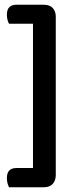

<svg xmlns="http://www.w3.org/2000/svg" viewBox="-20 -673 322 809"><path d="M18 116Q14 108 11.5 98.5Q9 89 9 77Q9 35 49 35H119V-573H18Q14 -580 11.5 -590Q9 -600 9 -611Q9 -653 49 -653H164Q190 -653 202.5 -639Q215 -625 215 -603V65Q215 87 202.5 101.5Q190 116 164 116Z"/></svg>

Font: Baloo 2 Latin Medium
Style: Regular
Weight: 500
Designer: Sarang Kulkarni and Ek Type
Foundry: Ek Type
Version: Version 1.001